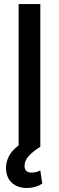

<svg xmlns="http://www.w3.org/2000/svg" viewBox="-20 -727 291 951"><path d="M179.7 0Q143.1 22.9 122.3 45.7Q101.6 68.4 101.6 94.7Q101.6 127.9 136.7 127.9Q160.2 127.9 179.7 117.2L189.5 182.6Q155.3 204.1 113.3 204.1Q66.4 204.1 38.1 177.7Q9.8 151.4 9.8 103.5Q9.8 73.7 25.1 45.2Q40.5 16.6 72.3 -6.8V-707H179.7Z"/></svg>

Font: WEMIX Pretendard Medium
Style: Regular
Weight: 500
Designer: Base glyphs from Inter by Rasmus Andersson; Hangeul glyphs from Noto Sans CJK(Source Han Sans) by Jang Soo-young and Kan
Foundry: Kil Hyung-jin
Version: Version 1.000